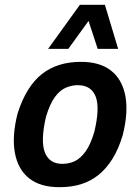

<svg xmlns="http://www.w3.org/2000/svg" viewBox="-20 -768 583 798"><path d="M227 10Q148 10 101.5 -26.5Q55 -63 42 -132Q29 -201 53 -296Q71 -353 96.5 -394Q122 -435 154.5 -460.5Q187 -486 227.5 -498.5Q268 -511 316 -511Q395 -511 441.5 -474.5Q488 -438 501 -369.5Q514 -301 490 -206Q473 -149 447.5 -108Q422 -67 389.5 -41Q357 -15 317 -2.5Q277 10 227 10ZM239 -87Q267 -87 290.5 -98Q314 -109 335 -137.5Q356 -166 372 -220Q396 -320 377.5 -367Q359 -414 303 -414Q278 -414 253.5 -403.5Q229 -393 208 -364.5Q187 -336 171 -282Q148 -182 166.5 -134.5Q185 -87 239 -87ZM180 -565 312 -748H416L471 -565H386L348 -681L264 -565Z"/></svg>

Font: Nunito Sans 7pt Condensed
Style: Bold Italic
Weight: 700
Width: 3
Italic angle: -9°
Designer: Vernon Adams
Foundry: Vernon Adams
Version: Version 3.101;gftools[0.9.27]